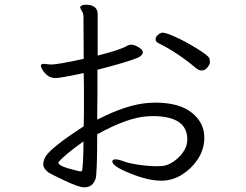

<svg xmlns="http://www.w3.org/2000/svg" viewBox="-20 -766 1040 812"><path d="M321 -41Q326 -41 328 -48Q333 -88 333 -168Q252 -110 228 -81Q227 -80 227 -78Q227 -63 298 -46Q313 -42 319 -41ZM810 -477Q732 -543 651 -583Q638 -590 638 -598.5Q638 -607 641 -611Q655 -628 668 -628Q681 -628 721.5 -610Q762 -592 811.5 -561.5Q861 -531 865 -520Q868 -513 868 -503.5Q868 -494 857.5 -481Q847 -468 834 -468Q821 -468 810 -477ZM612 -331 636 -332Q738 -332 791 -289.5Q844 -247 844 -185V-177Q842 -131 816 -92Q790 -53 751.5 -28.5Q713 -4 670 -2H659Q607 -2 531 -32.5Q455 -63 455 -83Q455 -92 468 -92Q481 -92 503.5 -83.5Q526 -75 568 -69Q610 -63 646 -63L667 -64Q689 -66 713 -82Q737 -98 754 -122Q771 -146 772 -172V-177Q772 -275 625 -275L602 -274Q520 -269 391 -198Q391 -29 384 -9Q371 26 339 26H334Q313 26 254 -2Q195 -30 186 -36Q163 -53 163 -70.5Q163 -88 174 -106Q199 -144 334 -232Q335 -258 335 -285V-398Q335 -427 334 -457Q236 -436 215.5 -436Q195 -436 182 -446Q169 -456 161 -468.5Q153 -481 153 -488.5Q153 -496 166 -496L195 -493Q224 -493 334 -517L333 -695Q333 -709 326 -720Q319 -731 319 -735V-737Q324 -746 345.5 -746Q367 -746 380 -736Q393 -726 393 -707V-531Q489 -555 517 -572Q525 -577 535.5 -577Q546 -577 559 -570Q584 -558 584 -545Q584 -532 563 -522Q521 -504 392 -471V-366Q392 -313 391 -260Q520 -326 612 -331Z"/></svg>

Font: LXGW WenKai Lite
Style: Regular
Weight: 400
Designer: LXGW / Fontworks Inc.
Foundry: LXGW / Fontworks Inc.
Version: Version 1.511; March 25, 2025